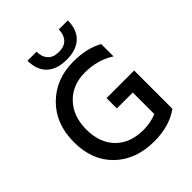

<svg xmlns="http://www.w3.org/2000/svg" viewBox="-245 -1025 1171 1171"><g transform="rotate(-45 340.5 -439.5)"><path d="M545 -887Q545 -808 500 -765Q455 -722 371 -722Q287 -722 242 -765Q197 -808 197 -887H275Q275 -843 299 -816Q323 -789 371 -789Q419 -789 443 -816Q467 -843 467 -887ZM397 8Q239 8 142.5 -85Q46 -178 46 -335.5Q46 -493 143.5 -589.5Q241 -686 391 -686Q508 -686 587 -641V-535Q501 -589 394 -589Q287 -589 220.5 -520Q154 -451 154 -336.5Q154 -222 219.5 -155Q285 -88 400 -88Q460 -88 514 -110V-296H377V-385H615V-62H614L615 -55Q528 8 397 8Z"/></g></svg>

Font: Hind Kochi Medium
Style: Regular
Weight: 500
Designer: Dhruvi Tolia
Foundry: Indian Type Foundry
Version: Version 0.702;PS 1.0;hotconv 1.0.81;makeotf.lib2.5.63406